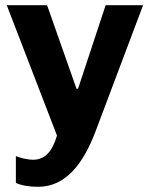

<svg xmlns="http://www.w3.org/2000/svg" viewBox="-20 -531 576 738"><path d="M348 -28 530 -511H386L280 -190H274L161 -511H6L199 -10C181 53 151 83 108 83C84 83 55 75 41 69V172C63 182 92 187 127 187C236 187 303 92 348 -28Z"/></svg>

Font: Chivo
Style: Bold
Weight: 700
Designer: Hector Gatti
Foundry: Omnibus-Type
Version: Version 1.003;PS 001.003;hotconv 1.0.70;makeotf.lib2.5.58329